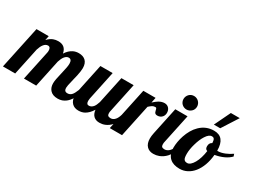

<svg xmlns="http://www.w3.org/2000/svg" viewBox="-87 -1350 2593 1956"><g transform="rotate(30 1209.0 -372.0)"><path d="M516.1 -29.3Q490.2 -59.6 490.2 -106.9Q490.2 -129.4 495.8 -159.2Q501.5 -189 512.7 -235.8Q523.9 -283.7 529.5 -312.3Q535.2 -340.8 535.2 -361.8Q535.2 -413.1 499 -413.1Q473.6 -413.1 452.1 -386.2Q434.1 -363.3 420.9 -320.8L353 0H209L282.2 -345.2Q285.2 -356.9 285.2 -370.1Q285.2 -390.1 278.8 -400.9Q270.5 -414.1 254.9 -414.1Q226.6 -414.1 205.6 -386.7Q187 -363.3 173.8 -320.8L106 0H-38.1L67.9 -500H211.9L201.2 -448.2Q230.5 -481 265.1 -494.6Q292.5 -504.9 323.2 -504.9Q365.2 -504.9 390.1 -485.4Q418 -463.4 425.8 -418.9Q458 -468.8 500 -489.3Q529.8 -503.9 564.9 -503.9Q615.2 -503.9 644.5 -477.5Q675.8 -448.7 675.8 -391.1Q675.8 -358.4 663.6 -300.8Q658.7 -276.9 651.9 -252.4Q639.6 -205.6 631.8 -166Q627.9 -145.5 627.9 -132.8Q627.9 -112.8 637 -101.8Q646 -90.8 668 -90.8Q697.8 -90.8 718.3 -115.2Q733.9 -133.8 752 -179.2H793.9Q756.8 -69.3 700.2 -25.4Q660.2 5.9 607.9 5.9Q545.9 5.9 516.1 -29.3Z M775.4 -22.5Q744.1 -53.7 744.1 -113.8Q744.1 -142.1 752 -179.2L819.8 -500H963.9L892.1 -160.2Q889.2 -145 889.2 -131.8Q889.2 -90.8 918.9 -90.8Q946.3 -90.8 968.3 -115.7Q985.8 -136.7 999 -179.2L1066.9 -500H1210.9L1139.2 -160.2Q1134.8 -145.5 1134.8 -127.9Q1134.8 -107.4 1144.5 -99.1Q1154.3 -90.8 1175.8 -90.8Q1203.6 -90.8 1225.6 -115.7Q1245.1 -137.7 1256.8 -179.2H1298.8Q1272 -103 1233.9 -58.6Q1201.7 -22 1161.1 -5.9Q1131.3 5.9 1098.1 5.9Q1055.2 5.9 1029.8 -18.1Q1004.4 -42 999 -88.9Q964.8 -34.2 921.9 -10.7Q891.1 5.9 851.1 5.9Q803.2 5.9 775.4 -22.5Z M1324.7 -500H1468.8L1456.1 -438Q1490.2 -468.3 1511.7 -481Q1544.9 -500 1576.7 -500Q1608.9 -500 1628.4 -477.1Q1637.2 -466.8 1641.6 -453.4Q1646 -439.9 1646 -424.8Q1646 -411.1 1641.6 -398.4Q1637.2 -385.7 1628.4 -375.5Q1618.7 -364.7 1604.7 -358.4Q1590.8 -352.1 1573.7 -352.1Q1560.5 -352.1 1552.7 -356.4Q1544.9 -360.8 1540.5 -369.1Q1536.6 -377.4 1535.2 -385.3Q1530.8 -406.2 1526.4 -413.1Q1522.9 -418 1515.6 -418Q1494.6 -418 1480 -409.2Q1465.3 -400.4 1442.9 -379.9L1362.8 0H1218.8Z M1743.7 -577.1Q1732.9 -587.4 1726.8 -602.1Q1720.7 -616.7 1720.7 -632.8Q1720.7 -648.9 1726.8 -663.6Q1732.9 -678.2 1743.7 -689.5Q1754.4 -700.7 1769 -706.8Q1783.7 -712.9 1799.8 -712.9Q1815.9 -712.9 1830.6 -706.8Q1845.2 -700.7 1856.4 -689.5Q1867.7 -678.2 1873.8 -663.6Q1879.9 -648.9 1879.9 -632.8Q1879.9 -616.7 1873.8 -602.1Q1867.7 -587.4 1856.4 -577.1Q1845.2 -566.4 1830.6 -560.3Q1815.9 -554.2 1799.8 -554.2Q1783.7 -554.2 1769 -560.3Q1754.4 -566.4 1743.7 -577.1ZM1656.2 -22.5Q1625 -53.7 1625 -113.8Q1625 -142.1 1632.8 -179.2L1700.7 -500H1844.7L1772.9 -160.2Q1769 -147.5 1769 -127.9Q1769 -107.4 1778.6 -99.1Q1788.1 -90.8 1809.6 -90.8Q1824.2 -90.8 1838.1 -97.4Q1852.1 -104 1863.8 -115.7Q1887.7 -139.6 1899.9 -179.2H1941.9Q1915 -103.5 1874.5 -58.6Q1840.3 -22 1797.4 -5.9Q1766.1 5.9 1731.9 5.9Q1684.1 5.9 1656.2 -22.5Z M2210 -750H2314.9L2193.8 -561H2119.1ZM1925.3 -32.2Q1879.9 -72.3 1879.9 -153.8Q1879.9 -184.6 1886.2 -221.9Q1892.6 -259.3 1905.3 -297.4Q1919.4 -339.4 1940.9 -376.7Q1962.4 -414.1 1991.7 -442.4Q2059.6 -508.8 2153.8 -508.8Q2281.7 -508.8 2281.7 -349.1V-348.1Q2284.7 -347.2 2286.6 -347.2H2293Q2326.2 -347.2 2371.6 -365.7Q2411.6 -382.3 2446.8 -407.2L2456.1 -379.9Q2426.8 -349.1 2380.6 -327.6Q2334.5 -306.2 2278.8 -296.9Q2272.9 -229 2252.4 -173.1Q2231.9 -117.2 2199.7 -77.1Q2168 -38.1 2127 -17.1Q2085.9 3.9 2040 3.9Q1965.8 3.9 1925.3 -32.2ZM2150.4 -146Q2166.5 -174.3 2178.2 -212.4Q2189.9 -250.5 2195.8 -293.9Q2181.2 -297.9 2175 -308.6Q2168.9 -319.3 2168.9 -335.9Q2168.9 -356.4 2177 -370.1Q2185.1 -383.8 2199.7 -390.1Q2198.7 -407.2 2196.5 -418Q2194.3 -428.7 2189.9 -435.5Q2185.5 -442.4 2179 -445.3Q2172.4 -448.2 2162.1 -448.2Q2128.4 -448.2 2096.2 -397.5Q2067.4 -353 2047.9 -284.2Q2038.6 -252.9 2033.7 -222.4Q2028.8 -191.9 2028.8 -167Q2028.8 -142.1 2031.5 -126.5Q2034.2 -110.8 2040.5 -102.1Q2046.4 -93.3 2055.7 -89.6Q2064.9 -85.9 2080.1 -85.9Q2097.7 -85.9 2116 -101.8Q2134.3 -117.7 2150.4 -146Z"/></g></svg>

Font: Pattaya
Style: Regular
Weight: 400
Designer: Pablo Impallari / Thai characters Designed by Thanarat Vachiruckul and Suppakit Chalermlarp
Foundry: Pablo Impallari
Version: Version 2.000